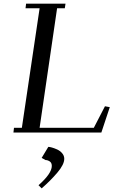

<svg xmlns="http://www.w3.org/2000/svg" viewBox="-20 -722 631 1046"><path d="M53.2 0 56.2 -25.9H99.1L195.8 -676.8H119.1L122.1 -702.1H336.9L333 -676.8H291L195.8 -25.9H491.2L551.8 -143.1L578.1 -138.2L532.2 0ZM189.9 287.1Q262.2 223.1 262.2 182.1Q262.2 164.6 250.7 157.2Q239.3 149.9 228 149.9L207 138.2L243.2 78.1Q249.5 78.1 262.2 81.5Q274.9 85 290.8 92Q306.6 99.1 318.4 112.5Q330.1 126 330.1 143.1Q330.1 173.8 293.2 217.5Q256.3 261.2 207 304.2Z"/></svg>

Font: Dehuti Alt
Style: Bold-Italic
Weight: 700
Version: Version 1.2